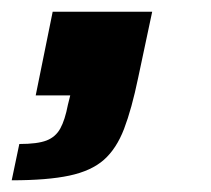

<svg xmlns="http://www.w3.org/2000/svg" viewBox="-41 -163 360 328"><path d="M-21 145 -8 83Q23 83 38.5 77Q54 71 62 56.5Q70 42 75 16L79 0H20L49 -143H219L195 -30Q184 23 171 57Q158 91 136.5 110Q115 129 77.5 137Q40 145 -21 145Z"/></svg>

Font: Saira Thin
Style: Bold Italic
Weight: 700
Italic angle: -12°
Version: Version 1.101